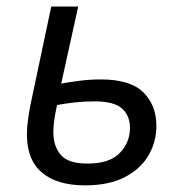

<svg xmlns="http://www.w3.org/2000/svg" viewBox="-20 -555 559 585"><path d="M239.3 9.8Q153.8 9.8 107.9 -29.1Q62 -67.9 62 -145Q62 -167 65.7 -193.1Q69.3 -219.2 74.2 -242.2L136.2 -535.2H218.3L166.5 -300.3Q192.9 -305.2 223.6 -309.1Q254.4 -313 287.1 -313Q377.4 -313 417 -273.4Q456.5 -233.9 456.5 -171.4Q456.5 -123 432.6 -81.8Q408.7 -40.5 360.4 -15.4Q312 9.8 239.3 9.8ZM246.6 -56.6Q314 -56.6 345 -88.9Q376 -121.1 376 -165.5Q376 -202.1 352.1 -224.1Q328.1 -246.1 268.1 -246.1Q236.3 -246.1 207.3 -242.9Q178.2 -239.7 153.8 -234.9Q147.5 -206.5 145 -186.8Q142.6 -167 142.6 -151.4Q142.6 -109.9 165 -83.3Q187.5 -56.6 246.6 -56.6Z"/></svg>

Font: Open Sans
Style: Italic
Weight: 400
Italic angle: -12°
Designer: Monotype Design Team
Foundry: Monotype Imaging Inc.
Version: Version 3.000; ttfautohint (v1.8.4)